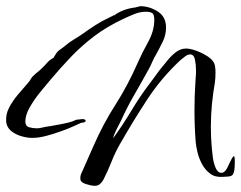

<svg xmlns="http://www.w3.org/2000/svg" viewBox="-22 -558 780 621"><path d="M284 43Q274 43 256.5 37.5Q239 32 238 22Q237 11 241.5 2Q246 -7 250 -17L280 -85Q312 -158 351.5 -219.5Q391 -281 423 -354Q437 -386 457 -422Q477 -458 477 -494Q477 -511 470.5 -515.5Q464 -520 450 -520Q431 -520 412.5 -512.5Q394 -505 377 -497Q324 -472 283.5 -441.5Q243 -411 208 -374.5Q173 -338 137 -295Q124 -280 106 -257.5Q88 -235 74 -210.5Q60 -186 60 -165Q60 -150 72 -146.5Q84 -143 97 -143Q105 -143 112.5 -145Q120 -147 127 -148L146 -151Q181 -157 197 -161Q213 -165 218.5 -168Q224 -171 227 -171Q229 -171 233 -171.5Q237 -172 245 -173Q248 -172 250 -172Q252 -172 253 -171Q255 -169 255 -167Q255 -164 250.5 -162.5Q246 -161 241 -161Q232 -157 214.5 -149Q197 -141 174 -133Q152 -125 127.5 -118.5Q103 -112 82 -112Q66 -112 47 -117.5Q28 -123 14 -134.5Q0 -146 -2 -164Q-4 -188 7.5 -210Q19 -232 36 -252Q53 -272 67 -288Q73 -294 77 -301.5Q81 -309 87 -314Q92 -319 98.5 -324Q105 -329 110 -334Q121 -344 129.5 -354Q138 -364 151 -371Q153 -374 155 -377.5Q157 -381 159 -384Q164 -392 173.5 -398.5Q183 -405 190 -411Q203 -422 216.5 -430Q230 -438 243 -447Q264 -462 285.5 -476Q307 -490 331 -501Q334 -503 338 -504.5Q342 -506 346 -509L347 -508Q375 -529 416 -534Q420 -535 424 -536Q428 -537 432 -538Q461 -538 488 -521Q515 -504 515 -469Q515 -445 504.5 -423.5Q494 -402 483 -382Q476 -371 471 -359Q466 -347 460 -336Q437 -294 413 -252.5Q389 -211 369 -167Q364 -157 355 -139.5Q346 -122 344 -111Q376 -155 403.5 -201Q431 -247 463 -289Q471 -300 479 -310.5Q487 -321 494 -331Q505 -344 518 -360.5Q531 -377 546.5 -389Q562 -401 580 -401Q593 -401 612.5 -394Q632 -387 649 -376Q666 -365 671 -353Q673 -348 674 -340Q675 -332 675 -324Q675 -315 674.5 -306Q674 -297 673 -291Q667 -257 663.5 -221Q660 -185 660 -147Q660 -113 663 -80Q664 -72 666 -52.5Q668 -33 675 -16Q682 1 694 1Q705 1 713.5 -16Q722 -33 726 -42Q731 -52 735 -53Q737 -50 737 -46Q738 -39 737 -19Q736 1 730 8Q726 12 715.5 13Q705 14 699 14Q674 16 657.5 3.5Q641 -9 631 -28Q621 -47 616.5 -66.5Q612 -86 611 -98Q609 -123 608 -149Q607 -175 607 -200Q607 -247 610 -292Q610 -297 611 -307.5Q612 -318 612 -330Q612 -349 608.5 -365.5Q605 -382 593 -382Q585 -382 576 -375Q567 -368 561 -363Q499 -305 453 -234.5Q407 -164 366 -92Q350 -64 338.5 -34.5Q327 -5 312 24Q308 31 301.5 37Q295 43 284 43Z"/></svg>

Font: Qwitcher Grypen
Style: Bold
Weight: 700
Designer: Robert E. Leuschke
Foundry: Robert E. Leuschke
Version: Version 1.100; ttfautohint (v1.8.3)